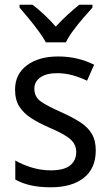

<svg xmlns="http://www.w3.org/2000/svg" viewBox="-20 -786 468 816"><path d="M387 -147Q387 -70 336 -30Q285 10 196 10Q147 10 110 1.5Q73 -7 45 -23V-104Q73 -87 113.5 -74.5Q154 -62 196 -62Q252 -62 278 -83Q304 -104 304 -140Q304 -171 280.5 -193Q257 -215 191 -243Q145 -263 112.5 -284Q80 -305 62 -333.5Q44 -362 44 -405Q44 -471 94.5 -508.5Q145 -546 227 -546Q270 -546 308 -537Q346 -528 380 -511L350 -443Q321 -457 289 -466Q257 -475 223 -475Q177 -475 151.5 -457Q126 -439 126 -409Q126 -375 152.5 -355.5Q179 -336 245 -307Q289 -287 321 -266.5Q353 -246 370 -217.5Q387 -189 387 -147ZM175 -606Q163 -628 143.5 -654.5Q124 -681 102.5 -707Q81 -733 63 -754V-766H118Q141 -749 167 -724.5Q193 -700 217 -673Q243 -701 267 -723Q291 -745 317 -766H373V-754Q356 -735 333.5 -709Q311 -683 291 -656Q271 -629 260 -606Z"/></svg>

Font: Noto Sans Sinhala UI SemiCondensed
Style: Regular
Weight: 400
Width: 4
Designer: Jelle Bosma - Monotype Design Team
Foundry: Monotype Imaging Inc.
Version: Version 2.006; ttfautohint (v1.8.4.7-5d5b)